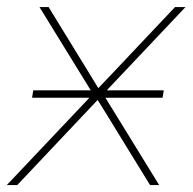

<svg xmlns="http://www.w3.org/2000/svg" viewBox="-45 -536 558 556"><path d="M47.9 -252.9 51.3 -274.4H217.8L69.3 -515.6H95.7L177.2 -382.8Q192.9 -357.4 208.5 -331.8Q224.1 -306.2 239.7 -280.8Q264.2 -306.2 288.3 -331.8Q312.5 -357.4 336.4 -382.8L461.9 -515.6H492.2L264.2 -274.4H429.2L425.8 -252.9H260.3L416 0H389.6L298.3 -148.4Q283.2 -173.3 268.1 -197.8Q252.9 -222.2 237.8 -246.6Q214.8 -222.2 191.7 -197.8Q168.5 -173.3 145 -148.4L4.9 0H-25.4L213.9 -252.9Z"/></svg>

Font: Inter Display Thin
Style: Italic
Weight: 100
Italic angle: -9.39999°
Designer: Rasmus Andersson
Foundry: rsms
Version: Version 4.000;git-a52131595